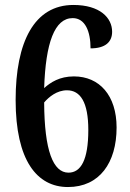

<svg xmlns="http://www.w3.org/2000/svg" viewBox="-20 -744 524 774"><path d="M254 10C381 10 450 -88 450 -230C450 -359 381 -436 278 -436C220 -436 184 -412 158 -389C164 -571 200 -671 273 -671C323 -671 345 -618 345 -549C405 -549 432 -575 432 -616C432 -672 383 -724 276 -724C118 -724 43 -575 43 -341C43 -97 129 10 254 10ZM256 -48C194 -48 159 -137 158 -331C177 -353 209 -380 250 -380C304 -380 336 -332 336 -220C336 -99 306 -48 256 -48Z"/></svg>

Font: Noto Serif Devanagari Condensed SemiBold
Style: Regular
Weight: 600
Width: 3
Designer: Universal Thirst, Indian Type Foundry and the Monotype Design Team
Foundry: Monotype Imaging Inc.
Version: Version 2.004